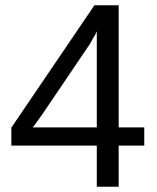

<svg xmlns="http://www.w3.org/2000/svg" viewBox="-20 -708 596 728"><path d="M430 -156V0H347V-156H23V-224L338 -688H430V-225H527V-156ZM347 -589Q346 -587 343 -580.5Q340 -574 333 -563Q327 -552 322.5 -544Q318 -536 314 -531L138 -271L112 -235L104 -225H347Z"/></svg>

Font: Libra Sans
Style: Regular
Weight: 400
Foundry: Context Ltd
Version: Version 1.000; ttfautohint (v1.3)